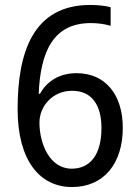

<svg xmlns="http://www.w3.org/2000/svg" viewBox="-20 -744 560 774"><path d="M51 -304C51 -95 142 10 270 10C399 10 475 -85 475 -229C475 -362 405 -449 289 -449C216 -449 168 -414 141 -366H136C143 -533 193 -651 346 -651C374 -651 403 -647 426 -640V-715C405 -721 372 -724 344 -724C112 -724 51 -531 51 -304ZM269 -64C180 -64 139 -165 139 -250C139 -313 189 -378 271 -378C349 -378 389 -322 389 -228C389 -117 341 -64 269 -64Z"/></svg>

Font: Noto Sans Lao SemiCondensed
Style: Regular
Weight: 400
Width: 4
Designer: Monotype Design Team
Foundry: Monotype Imaging Inc.
Version: Version 2.003